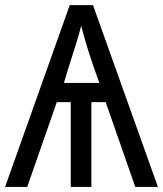

<svg xmlns="http://www.w3.org/2000/svg" viewBox="-20 -734 640 754"><path d="M257.8 -333H203.1L86.9 0H0L253.9 -713.9H345.2L600.1 0H511.2L395 -333H338.9V0H257.8ZM231 -408.2H370.1L351.1 -461.9Q333 -513.2 320.6 -554.7Q308.1 -596.2 298.8 -632.8Q290 -596.2 275.4 -551.5Q260.7 -506.8 247.1 -461.9Z"/></svg>

Font: WenQuanYi Micro Hei Mono
Style: Regular
Weight: 400
Foundry: Ascender Corporation
Version: Version 0.2.0-beta